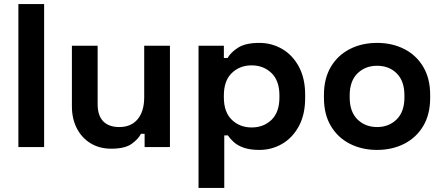

<svg xmlns="http://www.w3.org/2000/svg" viewBox="-20 -720 2172 940"><path d="M70 0V-700H196V0Z M525 8Q467 8 423.5 -18.5Q380 -45 356 -92Q332 -139 332 -200V-496H458V-210Q458 -154 485.5 -126Q513 -98 564 -98Q622 -98 654 -136.5Q686 -175 686 -244V-496H812V0H688V-65H670Q658 -40 625 -16Q592 8 525 8Z M952 200V-496H1076V-436H1094Q1111 -465 1147 -487.5Q1183 -510 1250 -510Q1310 -510 1361 -480.5Q1412 -451 1443 -394Q1474 -337 1474 -256V-240Q1474 -159 1443 -102Q1412 -45 1361 -15.5Q1310 14 1250 14Q1205 14 1174.5 3.5Q1144 -7 1125.5 -23.5Q1107 -40 1096 -57H1078V200ZM1212 -96Q1271 -96 1309.5 -133.5Q1348 -171 1348 -243V-253Q1348 -325 1309 -362.5Q1270 -400 1212 -400Q1154 -400 1115 -362.5Q1076 -325 1076 -253V-243Q1076 -171 1115 -133.5Q1154 -96 1212 -96Z M1826 14Q1752 14 1693 -16Q1634 -46 1600 -103Q1566 -160 1566 -240V-256Q1566 -336 1600 -393Q1634 -450 1693 -480Q1752 -510 1826 -510Q1900 -510 1959 -480Q2018 -450 2052 -393Q2086 -336 2086 -256V-240Q2086 -160 2052 -103Q2018 -46 1959 -16Q1900 14 1826 14ZM1826 -98Q1884 -98 1922 -135.5Q1960 -173 1960 -243V-253Q1960 -323 1922.5 -360.5Q1885 -398 1826 -398Q1768 -398 1730 -360.5Q1692 -323 1692 -253V-243Q1692 -173 1730 -135.5Q1768 -98 1826 -98Z"/></svg>

Font: Space Grotesk Light
Style: Bold
Weight: 700
Version: Version 2.000